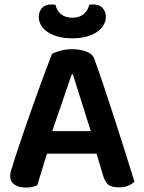

<svg xmlns="http://www.w3.org/2000/svg" viewBox="-20 -837 650 867"><path d="M416 -143H192Q181 -106 168.5 -66Q156 -26 148 0Q138 4 126.5 7Q115 10 98 10Q64 10 45 -3.5Q26 -17 26 -42Q26 -54 29.5 -65.5Q33 -77 38 -92Q46 -120 59.5 -159.5Q73 -199 88.5 -245.5Q104 -292 122 -341.5Q140 -391 156.5 -437.5Q173 -484 188.5 -524.5Q204 -565 215 -594Q228 -601 253.5 -608Q279 -615 305 -615Q340 -615 369 -604.5Q398 -594 406 -571Q426 -516 450 -444.5Q474 -373 498.5 -297Q523 -221 546 -148Q569 -75 587 -17Q577 -6 559.5 1.5Q542 9 518 9Q483 9 468.5 -3.5Q454 -16 446 -43ZM304 -501Q295 -476 284.5 -445Q274 -414 262.5 -380.5Q251 -347 239 -312.5Q227 -278 216 -245H390L309 -501ZM307 -757Q338 -757 357.5 -773Q377 -789 383 -815Q388 -816 391.5 -816.5Q395 -817 400 -817Q429 -817 443.5 -800.5Q458 -784 458 -761Q458 -742 448 -724.5Q438 -707 419 -693.5Q400 -680 372 -672Q344 -664 307 -664Q269 -664 241 -672Q213 -680 193.5 -693.5Q174 -707 164.5 -724.5Q155 -742 155 -761Q155 -784 169.5 -800.5Q184 -817 213 -817Q218 -817 222 -816.5Q226 -816 231 -815Q236 -789 255.5 -773Q275 -757 307 -757Z"/></svg>

Font: Baloo Bhai 2 SemiBold
Style: Regular
Weight: 600
Designer: Supriya Tembe, Noopur Datye and Ek Type
Foundry: Ek Type
Version: Version 1.640;PS 1.000;hotconv 16.6.51;makeotf.lib2.5.65220;